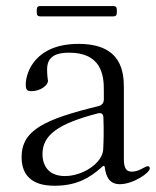

<svg xmlns="http://www.w3.org/2000/svg" viewBox="-20 -587 504 620"><path d="M156.2 12.8C223 12.8 267 -9.2 309.7 -48.3C311.8 -50.4 313.6 -51.5 315.3 -51.5C316.8 -51.5 317.8 -50.4 318.2 -47.6C322.4 -17 332.4 7.8 367.2 7.8C409.1 7.8 463.8 -28.4 463.8 -43.3C463.8 -46.9 461.6 -50.4 457.4 -50.4C448.2 -50.4 429.7 -32.7 406.2 -32.7C388.5 -32.7 380 -41.9 380 -73.9V-301.8C380 -353 374.3 -445.3 233.7 -445.3C94.5 -445.3 63.9 -354.4 63.2 -315.3C62.5 -294.7 70.3 -292.6 81 -292.6C112.2 -292.6 134.9 -312.5 134.9 -326C132.1 -344.5 132.1 -358 132.1 -362.9C132.1 -404.1 159.8 -416.9 203.1 -416.9C304.7 -416.9 316.1 -348 315.3 -294C315 -284.8 315.3 -275.6 315.3 -266.3C315.3 -254.6 309.3 -247.2 297.9 -244.3C125.4 -202.1 49.7 -167.6 49.7 -79.5C49.7 7.1 122.9 12.8 156.2 12.8ZM98.7 -545.5C99.1 -537.3 101.9 -534.4 110.1 -534.1H345.9C354 -534.4 356.9 -537.3 357.2 -545.5V-556.1C356.9 -564.3 354 -567.1 345.9 -567.5H110.1C101.9 -567.1 99.1 -564.3 98.7 -556.1ZM117.2 -89.5C117.2 -151.3 168.3 -187.9 296.2 -220.9C307.5 -223.7 313.6 -219.1 313.9 -207.4C315.3 -170.1 315 -135.7 313.2 -103.7C310.7 -61.1 248.6 -18.5 189.6 -18.5C137.8 -18.5 117.2 -51.1 117.2 -89.5Z"/></svg>

Font: Margiela Serif Light
Style: Regular
Weight: 300
Designer: Andreas Faust, Stefan Endress
Version: Version 1.002;FEAKit 1.0